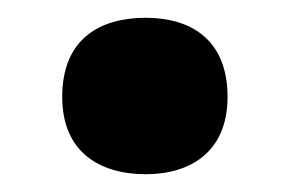

<svg xmlns="http://www.w3.org/2000/svg" viewBox="-20 -461 327 216"><path d="M50 -352C50 -290 92 -265 144 -265C194 -265 236 -290 236 -352C236 -417 194 -441 144 -441C92 -441 50 -417 50 -352Z"/></svg>

Font: Noto Sans Bengali UI ExtraBold
Style: Regular
Weight: 800
Designer: Jelle Bosma - Monotype Design Team
Foundry: Monotype Imaging Inc.
Version: Version 2.003